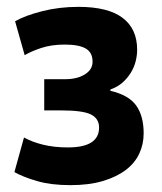

<svg xmlns="http://www.w3.org/2000/svg" viewBox="-20 -529 472 560"><path d="M109 -207V-298H170Q205 -298 227.5 -312Q250 -326 250 -349Q250 -376 230 -387.5Q210 -399 169 -399Q130 -399 100 -389Q70 -379 52 -368L24 -467Q54 -484 103.5 -496.5Q153 -509 209 -509Q295 -509 337.5 -477Q380 -445 380 -384Q380 -367 375.5 -349.5Q371 -332 361 -316Q351 -300 336.5 -287.5Q322 -275 302 -268V-264Q355 -252 377 -221.5Q399 -191 399 -140Q399 -108 386 -80.5Q373 -53 346.5 -33Q320 -13 280 -1Q240 11 185 11Q130 11 89.5 -0.5Q49 -12 22 -27L50 -128Q73 -115 105.5 -107Q138 -99 178 -99Q269 -99 269 -157Q269 -183 245.5 -195Q222 -207 158 -207Z"/></svg>

Font: PTSans
Style: Bold
Weight: 700
Designer: A.Korolkova, O.Umpeleva, V.Yefimov
Foundry: ParaType Ltd
Version: Version 2.003W OFL